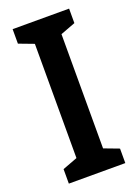

<svg xmlns="http://www.w3.org/2000/svg" viewBox="-138 -774 602 834"><g transform="rotate(-20 163.0 -357.0)"><path d="M292 0H31V-67L100 -93V-621L31 -647V-714H292V-647L223 -621V-93L292 -67Z"/></g></svg>

Font: Avrile Sans Condensed SemiBold
Style: Regular
Weight: 600
Width: 3
Designer: Monotype Design Team
Foundry: Monotype Imaging Inc.
Version: Version 2.001;September 10, 2019;FontCreator 11.5.0.2425 64-